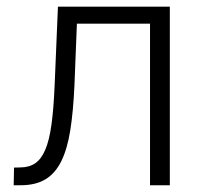

<svg xmlns="http://www.w3.org/2000/svg" viewBox="-20 -548 603 568"><path d="M482.4 -528.3V0H423.8V-478H207.5L200.2 -294.9Q196.8 -218.8 188 -163.1Q179.2 -107.4 161.4 -71.3Q143.6 -35.2 114.5 -17.6Q85.4 0 41.5 0H20.5L21.5 -52.2L39.6 -52.7Q65.9 -52.7 84 -64.9Q102.1 -77.1 114 -105.2Q126 -133.3 132.3 -179.7Q138.7 -226.1 141.6 -294.9L151.4 -528.3Z"/></svg>

Font: Melbourne
Style: Light
Weight: 300
Designer: Google
Version: Version 2.000980; 2014